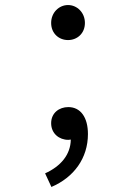

<svg xmlns="http://www.w3.org/2000/svg" viewBox="-20 -552 540 762"><path d="M250 -393C286 -393 317 -419 317 -461C317 -502 286 -532 250 -532C214 -532 183 -502 183 -461C183 -419 214 -393 250 -393ZM184 190C273 152 329 76 329 -20C329 -86 300 -127 251 -127C215 -127 183 -104 183 -63C183 -22 215 3 251 3L261 2C260 62 221 108 159 136Z"/></svg>

Font: Noto Sans Mono CJK HK
Style: Regular
Weight: 400
Designer: Ryoko NISHIZUKA 西塚涼子 (kana, bopomofo & ideographs); Paul D. Hunt (Latin, Greek & Cyrillic); Sandoll Communications 산돌커뮤니
Foundry: Adobe
Version: Version 2.004;hotconv 1.0.118;makeotfexe 2.5.65603